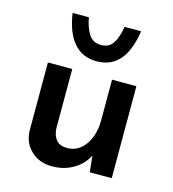

<svg xmlns="http://www.w3.org/2000/svg" viewBox="-103 -750 768 853"><g transform="rotate(15 281.0 -323.0)"><path d="M213 18Q155 18 117 -17.5Q79 -53 77 -109V-423H189V-149Q191 -117 207 -97.5Q223 -78 258 -78Q308 -78 340 -123Q372 -168 372 -236V-423H484V0H383L375 -75Q355 -34 312 -8Q269 18 213 18ZM284 -484Q218 -484 178.5 -530Q139 -576 126 -664H201Q209 -618 228 -588.5Q247 -559 284 -559Q322 -559 340 -588.5Q358 -618 365 -664H441Q415 -484 284 -484Z"/></g></svg>

Font: Synthetic SemiBold
Style: Regular
Weight: 600
Designer: Santiago Orozco
Foundry: Typemade
Version: Version 2.000; ttfautohint (v1.8.4.7-5d5b)